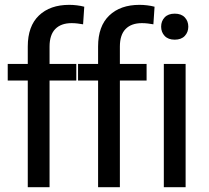

<svg xmlns="http://www.w3.org/2000/svg" viewBox="-20 -780 870 800"><path d="M95.7 0V-585.9Q95.7 -670.9 142.1 -715.3Q188.5 -759.8 268.6 -759.8Q284.2 -759.8 300.3 -757.8Q316.4 -755.9 331.1 -752L326.2 -678.7Q315.4 -680.7 303.2 -682.1Q291 -683.6 278.3 -683.6Q234.4 -683.6 210.4 -659.2Q186.5 -634.8 186.5 -585.9V-484.4V-473.6V0ZM12.2 -444.3V-513.7H129.9H152.3H297.9V-444.3ZM388.7 0V-585.9Q388.7 -670.9 435.1 -715.3Q481.4 -759.8 561.5 -759.8Q577.1 -759.8 593.3 -757.8Q609.4 -755.9 624 -752L619.1 -678.7Q608.4 -680.7 596.2 -682.1Q584 -683.6 571.3 -683.6Q527.3 -683.6 503.4 -659.2Q479.5 -634.8 479.5 -585.9V-484.4V-473.6V0ZM305.2 -444.3V-513.7H422.9H445.3H590.8V-444.3ZM662.6 0V-513.7H753.4V0ZM651.4 -668.9Q651.4 -691.9 666 -707.5Q680.7 -723.1 708 -723.1Q735.4 -723.1 750 -707.5Q764.6 -691.9 764.6 -668.9Q764.6 -646 750 -630.4Q735.4 -614.7 708 -614.7Q680.7 -614.7 666 -630.4Q651.4 -646 651.4 -668.9Z"/></svg>

Font: RobotoFlex
Style: Regular
Weight: 400
Designer: Berlow after Robertson
Foundry: Google
Version: Version 2.136